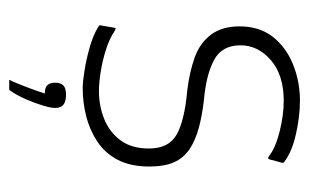

<svg xmlns="http://www.w3.org/2000/svg" viewBox="-150 -368 685 426"><g transform="rotate(90 193.0 -154.5)"><path d="M41 -65Q41 -68 43 -68Q45 -68 48 -66Q64 -55 88.5 -47Q113 -39 138.5 -35Q164 -31 181 -31Q214 -31 243 -42.5Q272 -54 290.5 -78.5Q309 -103 309 -142Q309 -186 278 -203.5Q247 -221 180 -227Q139 -232 107 -243.5Q75 -255 56.5 -279.5Q38 -304 38 -343Q38 -387 61 -416.5Q84 -446 122 -461.5Q160 -477 203 -477Q238 -477 277.5 -468Q317 -459 339 -442Q341 -440 341 -439Q341 -438 340 -435L333 -409Q331 -404 325 -409Q307 -423 271 -432Q235 -441 203 -441Q146 -441 113 -412.5Q80 -384 80 -345Q80 -304 112.5 -286.5Q145 -269 201 -264Q236 -260 263.5 -252.5Q291 -245 310.5 -232Q330 -219 339.5 -197.5Q349 -176 349 -143Q349 -101 334 -72.5Q319 -44 293 -27Q267 -10 236.5 -2.5Q206 5 175 5Q161 5 136 1Q111 -3 84.5 -10.5Q58 -18 40 -29Q37 -31 36 -32Q35 -33 36 -36ZM219 66Q219 76 213.5 94Q208 112 199.5 131.5Q191 151 181 165Q180 168 178 168Q176 168 169 168Q162 168 157 168Q157 167 157 166.5Q157 166 160 161Q166 147 174 126Q182 105 187 89Q173 89 168 83Q163 77 163 66Q163 54 169 48Q175 42 190 42Q204 42 211.5 47.5Q219 53 219 66Z"/></g></svg>

Font: Glory Thin ExtraLight
Style: Regular
Weight: 250
Version: Version 1.011